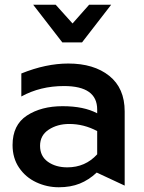

<svg xmlns="http://www.w3.org/2000/svg" viewBox="-20 -779 609 810"><path d="M264 -73Q215 -73 182 -96.5Q149 -120 149 -164Q149 -208 185.5 -232Q222 -256 272 -256Q334 -256 390 -226V-128Q340 -73 264 -73ZM268 -511Q174 -511 70 -469V-372Q150 -416 250 -416Q390 -416 390 -317V-301Q334 -331 244 -331Q154 -331 93.5 -291.5Q33 -252 33 -167Q33 -112 60.5 -71.5Q88 -31 133 -10Q178 11 228 11Q278 11 316.5 -4.5Q355 -20 388 -51L506 4V-309Q506 -407 441 -459Q376 -511 268 -511ZM356 -759 286 -680 215 -759H120L243 -600H326L449 -759Z"/></svg>

Font: Geom Medium
Style: Bold
Weight: 500
Version: Version 1.102